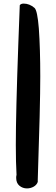

<svg xmlns="http://www.w3.org/2000/svg" viewBox="-20 -835 312 1068"><path d="M68 -28Q68 -208 82 -594L90 -806Q96 -815 112 -815Q144 -815 172 -791Q188 -777 196 -677Q204 -565 204 -409Q204 -247 190 166V177Q184 194 167 203.5Q150 213 130 213Q106 213 88 198Q70 183 70 154Q70 144 72 138Q68 69 68 -28Z"/></svg>

Font: NaniFont Regular
Style: Regular
Weight: 400
Designer: Nanigashitei
Version: Version 1.036